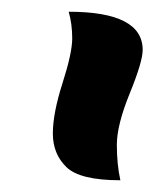

<svg xmlns="http://www.w3.org/2000/svg" viewBox="-20 -847 263 327"><path d="M223 -762Q223 -742 201 -688Q179 -634 179 -600.5Q179 -567 185 -540Q116 -540 93 -562.5Q70 -585 70 -619.5Q70 -654 86.5 -705.5Q103 -757 103 -781.5Q103 -806 97 -827Q223 -827 223 -762Z"/></svg>

Font: MeriendaOneRegular
Style: Regular
Weight: 400
Designer: Eduardo Rodriguez Tunni
Foundry: Eduardo Rodriguez Tunni
Version: Version 1.001